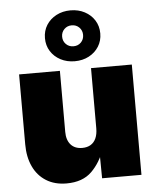

<svg xmlns="http://www.w3.org/2000/svg" viewBox="-56 -861 745 918"><g transform="rotate(-5 316.0 -401.5)"><path d="M226.6 9.8Q169.4 9.8 128.7 -15.9Q87.9 -41.5 66.7 -87.2Q45.4 -132.8 45.4 -193.8V-529.3H241.2V-236.3Q241.2 -197.3 260.7 -175Q280.3 -152.8 315.9 -152.8Q339.4 -152.8 356.2 -162.8Q373 -172.9 381.8 -192.6Q390.6 -212.4 390.6 -240.7V-529.3H586.4V0H397.5L396 -141.1H412.6Q391.1 -76.2 347.4 -33.2Q303.7 9.8 226.6 9.8ZM316.4 -568.8Q278.8 -568.8 248.5 -584.7Q218.3 -600.6 200.9 -628.2Q183.6 -655.8 183.6 -690.9Q183.6 -726.1 200.9 -753.7Q218.3 -781.2 248.5 -797.1Q278.8 -813 316.4 -813Q354.5 -813 384.5 -797.1Q414.6 -781.2 431.9 -753.7Q449.2 -726.1 449.2 -690.9Q449.2 -655.8 431.9 -628.2Q414.6 -600.6 384.5 -584.7Q354.5 -568.8 316.4 -568.8ZM316.4 -640.6Q338.4 -640.6 352.5 -655Q366.7 -669.4 366.7 -690.9Q366.7 -712.4 352.3 -726.8Q337.9 -741.2 316.4 -741.2Q294.9 -741.2 280.5 -726.8Q266.1 -712.4 266.1 -690.9Q266.1 -669.4 280.5 -655Q294.9 -640.6 316.4 -640.6Z"/></g></svg>

Font: Inter 24pt Black
Style: Regular
Weight: 900
Designer: Rasmus Andersson
Foundry: rsms
Version: Version 4.001;git-66647c0bb